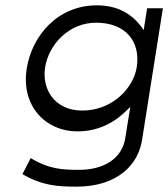

<svg xmlns="http://www.w3.org/2000/svg" viewBox="-20 -502 630 719"><path d="M269 -10C351 -10 411 -45 456 -90L468 -102L449 16C437 91 370 134 276 134C216 134 164 132 95 90L64 150C137 193 196 197 266 197C422 197 498 113 512 22L590 -471H531L518 -389L510 -401C477 -445 426 -482 343 -482C193 -482 99 -365 80 -245C58 -103 153 -10 269 -10ZM340 -417C452 -417 507 -345 492 -250C479 -170 399 -88 288 -88C183 -88 136 -170 149 -250C163 -337 239 -417 340 -417Z"/></svg>

Font: Charger Pro
Style: LitExtObl
Weight: 300
Designer: Jasper
Foundry: Cannot Into Space Fonts
Version: Version 1.09